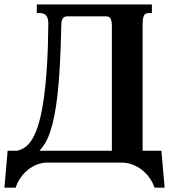

<svg xmlns="http://www.w3.org/2000/svg" viewBox="-20 -736 775 869"><path d="M192.9 0Q169.4 0 147.2 8.8Q125 17.6 106.2 32.7Q87.4 47.9 73 68.6Q58.6 89.4 50.8 113.3H0L14.6 -53.7H57.1Q76.7 -57.6 94.5 -70.3Q112.3 -83 127.7 -109.4Q143.1 -135.7 155.5 -178Q168 -220.2 177.2 -283Q186.5 -345.7 192.1 -431.2Q197.8 -516.6 198.7 -629.9Q198.7 -644 195.6 -653.3Q192.4 -662.6 187 -667.7Q181.6 -672.9 174.8 -674.8Q168 -676.8 161.1 -676.8H146.5V-715.8H667.5V-676.8H653.3Q646 -676.8 640.9 -674.6Q635.7 -672.4 632.3 -666.7Q628.9 -661.1 627.2 -650.9Q625.5 -640.6 625.5 -624.5V-53.7H710.4L725.1 113.3H679.2Q671.4 89.4 656.5 68.6Q641.6 47.9 622.1 32.7Q602.5 17.6 579.3 8.8Q556.2 0 532.2 0ZM486.3 -619.6Q486.3 -637.2 481.4 -649.7Q476.6 -662.1 459 -662.1H284.7Q275.9 -662.1 270.5 -658.7Q265.1 -655.3 262.2 -649.7Q259.3 -644 258.3 -636.2Q257.3 -628.4 257.3 -619.6Q255.4 -521.5 251.2 -445.3Q247.1 -369.1 240.7 -311.3Q234.4 -253.4 225.8 -211.4Q217.3 -169.4 207 -139.2Q196.8 -108.9 184.6 -88.6Q172.4 -68.4 158.7 -53.7H486.3Z"/></svg>

Font: Arian AMU Serif
Style: Bold
Weight: 700
Designer: Ruben Hakobyan (Tarumian)
Foundry: Ruben Hakobyan (Tarumian)
Version: Version 1.002